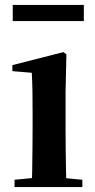

<svg xmlns="http://www.w3.org/2000/svg" viewBox="-20 -763 389 783"><path d="M39.2 0V-29.9L145.8 -40.2H207.8L315.8 -29.9V0ZM109.6 0Q110.6 -25.5 111.3 -67.4Q111.9 -109.4 112.4 -154.8Q112.9 -200.3 112.9 -234.8V-308Q112.9 -358.3 112.3 -394.3Q111.6 -430.4 109.6 -466.2L30.5 -472.9V-497.4L238.1 -550.4L250.8 -541.7L247.4 -387.9V-234.8Q247.4 -200.3 247.9 -154.8Q248.4 -109.4 249.2 -67.4Q250.1 -25.5 251.1 0ZM32 -677.1V-742.8H321.9V-677.1Z"/></svg>

Font: Noto Serif HK
Style: Regular
Weight: 200
Designer: Ryoko NISHIZUKA 西塚涼子 (kana & ideographs); Frank Grießhammer (Latin, Greek & Cyrillic); Wenlong ZHANG 张文龙 (bopomofo); San
Foundry: Adobe
Version: Version 2.001;hotconv 1.1.0;makeotfexe 2.6.0